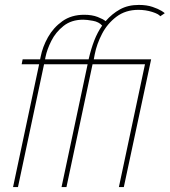

<svg xmlns="http://www.w3.org/2000/svg" viewBox="-20 -760 689 780"><path d="M33 0 139 -499H68L72 -519H143L145 -529Q153 -570 175 -609Q197 -648 233.5 -674Q270 -700 322 -700Q354 -700 377 -691Q400 -682 409 -674Q435 -704 467.5 -722Q500 -740 544 -740Q576 -740 599.5 -732Q623 -724 636 -716Q649 -708 649 -706L631 -694Q625 -703 598.5 -711.5Q572 -720 542 -720Q490 -720 453 -692Q416 -664 394.5 -622.5Q373 -581 365 -540L361 -519H594L483 0H463L569 -499H356L250 0H230L336 -499H159L53 0ZM163 -519H340Q350 -562 363 -595.5Q376 -629 395 -656Q382 -671 357.5 -675.5Q333 -680 318 -680Q270 -680 238 -654.5Q206 -629 188.5 -594Q171 -559 165 -529Z"/></svg>

Font: Raleway Thin
Style: Italic
Weight: 100
Italic angle: -12°
Designer: Matt McInerney, Pablo Impallari, Rodrigo Fuenzalida
Foundry: Matt McInerney, Pablo Impallari, Rodrigo Fuenzalida
Version: Version 4.026